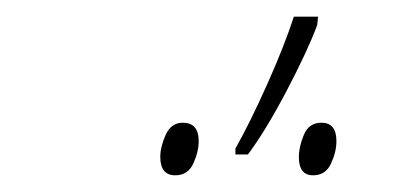

<svg xmlns="http://www.w3.org/2000/svg" viewBox="-20 -858 483 230"><path d="M277 -673Q298 -701 323 -748.5Q348 -796 360 -828L361 -838H332Q321 -804 300.5 -758Q280 -712 262 -680V-673ZM383 -689Q383 -711 365 -711Q350 -711 344 -696.5Q338 -682 338 -670Q338 -648 355 -648Q370 -648 376.5 -662Q383 -676 383 -689ZM218 -689Q218 -711 199 -711Q185 -711 178.5 -696.5Q172 -682 172 -670Q172 -648 190 -648Q205 -648 211.5 -662Q218 -676 218 -689Z"/></svg>

Font: Noto Sans Display SemiCondensed Thin
Style: Italic
Weight: 250
Width: 4
Designer: Monotype Design team
Foundry: Monotype Imaging Inc.
Version: 1.000